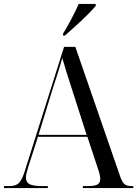

<svg xmlns="http://www.w3.org/2000/svg" viewBox="-20 -951 694 971"><path d="M0 0V-10H29Q60 -10 76 -26Q92 -42 106 -88L304 -714H361L587 -61Q597 -31 609 -20.5Q621 -10 644 -10H654V0H399V-10H424Q459 -10 473 -18Q487 -26 487 -46Q487 -64 476 -96L422 -259H172L123 -107Q118 -91 114.5 -76.5Q111 -62 111 -52Q111 -29 130 -19.5Q149 -10 191 -10H222V0ZM175 -269H418L348 -487Q329 -546 316.5 -585.5Q304 -625 295 -657Q287 -629 280.5 -608Q274 -587 267 -565Q260 -543 249 -510ZM299 -781Q320 -815 341.5 -856Q363 -897 378 -931H464V-921Q450 -904 422.5 -876.5Q395 -849 363.5 -820.5Q332 -792 308 -771H299Z"/></svg>

Font: Noto Serif Display SemiCondensed
Style: Regular
Weight: 400
Width: 4
Designer: Monotype Design Team
Foundry: Monotype Imaging Inc.
Version: Version 2.009